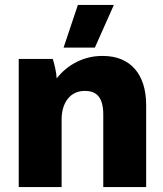

<svg xmlns="http://www.w3.org/2000/svg" viewBox="-20 -759 660 779"><path d="M365 -566 442 -739H296L238 -566ZM56 0H230V-275C230 -343 266 -390 322 -390H326C375 -390 399 -360 399 -294V0H573V-333C573 -459 508 -532 398 -532H394C320 -532 254 -497 210 -441C209 -464 201 -499 194 -520H56Z"/></svg>

Font: Fixel Text ExtraBold
Style: Regular
Weight: 800
Width: 4
Designer: AlfaBravo + MacPaw
Foundry: Kyrylo Tkachov, Marchela Mozhyna, Serhii Makarenko, Maria Weinstein, Zakhar Kryvoshyya
Version: Version 1.211